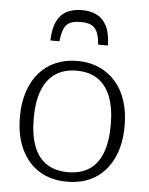

<svg xmlns="http://www.w3.org/2000/svg" viewBox="-55 -827 686 884"><g transform="rotate(5 288.0 -385.5)"><path d="M288 -782Q247 -782 217.5 -766.5Q188 -751 172.5 -718Q157 -685 155 -630H197Q201 -667 210 -688Q219 -709 237.5 -718Q256 -727 286 -727Q318 -727 336 -718Q354 -709 363.5 -688Q373 -667 376 -630H421Q420 -685 404 -718Q388 -751 359 -766.5Q330 -782 288 -782ZM530 -268Q530 -181 500 -118Q470 -55 416 -22Q362 11 288 11Q214 11 160 -22Q106 -55 76 -118Q46 -181 46 -268Q46 -333 63 -384.5Q80 -436 112 -472.5Q144 -509 188.5 -528Q233 -547 288 -547Q343 -547 387.5 -527.5Q432 -508 464 -472Q496 -436 513 -384.5Q530 -333 530 -268ZM110 -268Q110 -189 130 -137Q150 -85 190 -59Q230 -33 288 -33Q347 -33 386.5 -59Q426 -85 446 -137Q466 -189 466 -268Q466 -343 446 -395.5Q426 -448 386.5 -475Q347 -502 288 -502Q230 -502 190 -475Q150 -448 130 -395.5Q110 -343 110 -268Z"/></g></svg>

Font: Roboto Serif SemiCondensed ExtraLight
Style: Regular
Weight: 250
Width: 4
Designer: Greg Gazdowicz
Foundry: Commercial Type
Version: Version 1.007